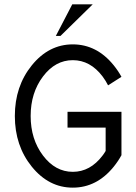

<svg xmlns="http://www.w3.org/2000/svg" viewBox="-20 -860 632 890"><path d="M317.4 9.8Q206.1 9.8 127.4 -87.4Q48.8 -184.6 48.8 -322.3Q48.8 -460 127.4 -557.1Q206.1 -654.3 317.4 -654.3Q428.7 -654.3 507.3 -557.1Q527.8 -531.7 543 -503.9L481 -464.4Q470.2 -485.8 455.6 -505.4Q398.4 -581.1 317.4 -581.1Q236.3 -581.1 179.2 -505.4Q122.1 -429.7 122.1 -322.3Q122.1 -214.8 179.2 -139.2Q236.3 -63.5 317.4 -63.5Q398.4 -63.5 455.6 -139.2Q463.4 -149.4 469.7 -160.2V-268.6H293V-341.8H543V-140.6Q527.8 -112.8 507.3 -87.4Q428.7 9.8 317.4 9.8ZM260.3 -693.4H238.8L314.9 -839.8H409.7Z"/></svg>

Font: Catrinity
Style: Regular
Weight: 400
Designer: Alexander Lange
Foundry: High-Logic / Made with FontCreator
Version: Version 2.090;May 20, 2024;FontCreator 15.0.0.2974 64-bit